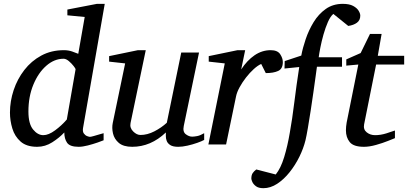

<svg xmlns="http://www.w3.org/2000/svg" viewBox="-20 -757 2138 1006"><path d="M528.8 -736.8 415 -85.9Q412.1 -67.4 419.4 -57.4Q426.8 -47.4 436.8 -43.7Q446.8 -40 451.2 -40Q456.1 -40 471.7 -44.4Q487.3 -48.8 502.9 -53.5Q518.6 -58.1 522.9 -59.1V-22Q515.1 -18.6 491.5 -10.3Q467.8 -2 440.2 5.1Q412.6 12.2 392.1 12.2Q346.2 12.2 331.5 -9Q316.9 -30.3 316.9 -63Q291 -35.2 253.9 -11.5Q216.8 12.2 174.8 12.2Q119.1 12.2 88.1 -15.1Q57.1 -42.5 44.7 -83.7Q32.2 -125 32.2 -167Q32.2 -226.6 51.5 -284.7Q70.8 -342.8 107.4 -390.1Q144 -437.5 196.3 -465.8Q248.5 -494.1 314.9 -494.1Q337.9 -494.1 357.7 -487.3Q377.4 -480.5 390.1 -475.1L423.8 -668L333 -676.8V-707L487.8 -736.8ZM376 -394Q376.5 -397 366 -410.6Q355.5 -424.3 340.8 -436.8Q326.2 -449.2 313 -449.2Q264.6 -449.2 222.7 -412.6Q180.7 -376 154.8 -313.5Q128.9 -251 128.9 -172.9Q128.9 -108.4 153.3 -78.6Q177.7 -48.8 207 -48.8Q234.4 -48.8 268.8 -74.2Q303.2 -99.6 330.1 -130.9Z M1049.8 -23.9Q1037.6 -17.1 1013.4 -8.5Q989.3 0 962.4 6.1Q935.5 12.2 914.1 12.2Q885.7 12.2 871.8 2.9Q857.9 -6.3 853.3 -19.3Q848.6 -32.2 848.9 -44.7Q849.1 -57.1 849.1 -63Q770 12.2 672.9 12.2Q626.5 12.2 602.5 -8.3Q578.6 -28.8 572 -57.9Q565.4 -86.9 570.8 -112.8L635.7 -424.8L551.8 -434.1V-462.9L702.6 -494.1H743.7L664.1 -112.8Q658.7 -87.4 677.5 -68.6Q696.3 -49.8 715.8 -49.8Q752 -49.8 788.8 -68.8Q825.7 -87.9 854 -113.8L929.7 -481.9H1022.9L942.9 -97.2Q936.5 -66.4 953.4 -53.7Q970.2 -41 986.8 -41Q996.6 -41 1012.7 -43.9Q1028.8 -46.9 1049.8 -59.1Z M1461.9 -431.6Q1461.9 -396.5 1437.5 -385.3Q1413.1 -374 1372.6 -374L1348.6 -421.9Q1330.6 -414.1 1309.6 -395Q1288.6 -376 1269 -350.8Q1249.5 -325.7 1235.4 -299.8Q1221.2 -273.9 1216.8 -252L1164.6 0H1071.8L1157.7 -424.8L1073.7 -434.1V-462.9L1224.6 -494.1H1264.6L1243.7 -393.1Q1274.4 -440.4 1313.7 -467.3Q1353 -494.1 1397.9 -494.1Q1434.1 -494.1 1448 -473.1Q1461.9 -452.1 1461.9 -431.6Z M1867.7 -674.8Q1867.7 -650.9 1850.1 -637.9Q1832.5 -625 1804.7 -621.1L1726.6 -684.1Q1710.9 -670.9 1698 -641.4Q1685.1 -611.8 1675 -576.4Q1665 -541 1658.7 -508.5Q1652.3 -476.1 1649.9 -457H1772V-407.2H1640.6Q1638.7 -393.6 1633.8 -357.4Q1628.9 -321.3 1622.1 -273.7Q1615.2 -226.1 1607.7 -176.5Q1600.1 -127 1593 -85.7Q1585.9 -44.4 1580.6 -22Q1570.3 20 1548.8 64Q1527.3 107.9 1497.3 145.5Q1467.3 183.1 1432.1 206.1Q1397 229 1359.9 229Q1334.5 229 1320.8 218.5Q1307.1 208 1302 196Q1296.9 184.1 1296.9 179.2Q1296.9 160.2 1304.2 149.7Q1311.5 139.2 1322.8 130.9L1424.8 157.2Q1451.2 124.5 1469 65.9Q1486.8 7.3 1498.5 -62Q1511.2 -132.3 1522 -220Q1532.7 -307.6 1547.9 -405.8L1470.7 -397.9L1471.7 -437L1558.6 -465.8Q1565.9 -505.4 1581.8 -552.2Q1597.7 -599.1 1623.3 -641.1Q1648.9 -683.1 1686.8 -710Q1724.6 -736.8 1775.9 -736.8Q1810.1 -736.8 1830.1 -726.1Q1850.1 -715.3 1858.9 -700.9Q1867.7 -686.5 1867.7 -674.8Z M2097.7 -418.9H1950.7L1887.7 -105Q1882.8 -78.6 1901.4 -63.7Q1919.9 -48.8 1945.3 -48.8Q1974.1 -48.8 2003.9 -58.1Q2033.7 -67.4 2049.3 -73.2V-33.2Q2041 -29.8 2012.9 -18.6Q1984.9 -7.3 1950.2 2.4Q1915.5 12.2 1886.7 12.2Q1832.5 12.2 1812.5 -12.5Q1792.5 -37.1 1792.5 -74.2Q1792.5 -84 1793.5 -94.2Q1794.4 -104.5 1796.4 -115.2L1857.4 -418.9L1794.4 -413.1V-445.8L1869.6 -479L1918.5 -579.1H1979.5L1959.5 -464.8H2097.7Z"/></svg>

Font: Charis
Style: Italic
Weight: 400
Italic angle: -11°
Designer: Walt Agee, Miriam Martin, Annie Olsen, Victor Gaultney, Lorna Priest, Alan Ward, Bob Hallissy, Martin Hosken, Sharon Cor
Foundry: SIL Global
Version: Version 7.000